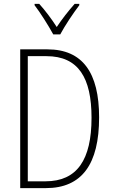

<svg xmlns="http://www.w3.org/2000/svg" viewBox="-20 -968 587 988"><path d="M254 -791H290C314 -836 356 -899 388 -941V-948H364C329 -908 300 -871 272 -829C246 -870 211 -916 182 -948H158V-941C186 -905 229 -837 254 -791ZM490 -364C490 -594 405 -714 224 -714H84V0H216C402 0 490 -124 490 -364ZM451 -362C451 -146 377 -35 214 -35H123V-679H219C384 -679 451 -567 451 -362Z"/></svg>

Font: Noto Sans Georgian Condensed ExtraLight
Style: Regular
Weight: 200
Width: 3
Designer: Monotype Design Team, Akaki Razmadze
Foundry: Google LLC
Version: Version 2.005